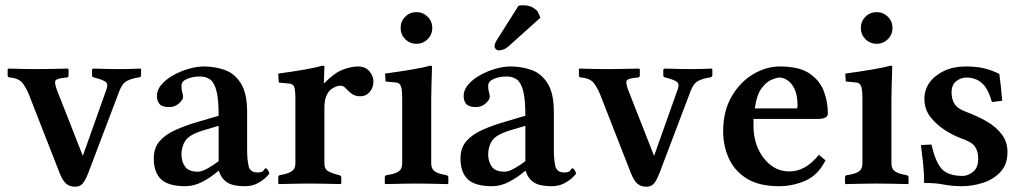

<svg xmlns="http://www.w3.org/2000/svg" viewBox="-20 -696 3876 728"><path d="M433 -352 315 -41Q303 -10 292.5 1Q282 12 265 12Q245 12 231.5 1Q218 -10 206 -40L91 -334Q82 -358 67.5 -378.5Q53 -399 19 -402Q9 -403 9 -409V-434L12 -436Q12 -436 29 -435.5Q46 -435 69.5 -434.5Q93 -434 113 -434Q134 -434 163 -434.5Q192 -435 214 -435.5Q236 -436 236 -436L240 -434V-410Q240 -405 237 -403.5Q234 -402 232 -402L215 -400Q192 -397 189.5 -388.5Q187 -380 195 -357L294 -105L384 -358Q391 -379 379.5 -386.5Q368 -394 341 -401L337 -402Q329 -404 329 -409V-433L333 -436Q333 -436 350.5 -435.5Q368 -435 392 -434.5Q416 -434 436 -434Q451 -434 469 -434.5Q487 -435 500 -435.5Q513 -436 513 -436L515 -434V-411Q515 -403 504 -402Q482 -399 463 -390Q444 -381 433 -352Z M808 -48Q779 -23 747 -6.5Q715 10 683 10Q618 10 590.5 -16.5Q563 -43 563 -95Q563 -135 585 -160.5Q607 -186 646 -203.5Q685 -221 737 -236L809 -257Q809 -321 800.5 -352.5Q792 -384 776 -395Q760 -406 739 -406Q711 -406 689.5 -397Q668 -388 668 -371Q668 -356 671 -346.5Q674 -337 674 -328Q674 -318 658.5 -304Q643 -290 622 -290Q595 -290 585 -301.5Q575 -313 575 -332Q575 -355 592 -375Q609 -395 636.5 -410.5Q664 -426 695 -435Q726 -444 753 -444Q794 -444 831.5 -431Q869 -418 893 -380.5Q917 -343 917 -271V-126Q917 -92 922.5 -67Q928 -42 957 -42Q975 -42 979.5 -50Q984 -58 988 -58Q991 -58 996 -50.5Q1001 -43 1001 -38Q1001 -36 989 -24Q977 -12 956.5 -1Q936 10 908 10Q863 10 841 -4.5Q819 -19 810 -48ZM809 -85V-219L752 -202Q699 -186 683.5 -163.5Q668 -141 668 -110Q668 -84 681.5 -64.5Q695 -45 731 -45Q745 -45 767.5 -57.5Q790 -70 809 -85Z M1210 -381Q1248 -420 1280 -432Q1312 -444 1338 -444Q1365 -444 1380.5 -426Q1396 -408 1396 -388Q1396 -364 1382 -347.5Q1368 -331 1346 -331Q1326 -331 1313 -341Q1300 -351 1291 -361Q1282 -371 1273 -371Q1261 -371 1253 -367.5Q1245 -364 1236 -358Q1225 -350 1217.5 -332.5Q1210 -315 1210 -288V-77Q1210 -56 1222.5 -48Q1235 -40 1258 -34L1266 -32Q1274 -30 1274 -23V0L1272 2Q1272 2 1250.5 1.5Q1229 1 1201 0.5Q1173 0 1153 0Q1135 0 1107.5 0.5Q1080 1 1058.5 1.5Q1037 2 1037 2L1035 0V-23Q1035 -31 1042 -32L1052 -34Q1076 -39 1088 -48Q1100 -57 1100 -77V-321Q1100 -359 1094.5 -368.5Q1089 -378 1078 -379L1037 -383L1035 -417Q1088 -424 1133.5 -432Q1179 -440 1203 -447Q1205 -447 1207.5 -446.5Q1210 -446 1210 -444L1208 -381Z M1499 -590Q1499 -615 1516.5 -632.5Q1534 -650 1559 -650Q1584 -650 1601.5 -632.5Q1619 -615 1619 -590Q1619 -565 1601.5 -547.5Q1584 -530 1559 -530Q1534 -530 1516.5 -547.5Q1499 -565 1499 -590ZM1615 -321V-77Q1615 -56 1627.5 -47Q1640 -38 1662 -34L1672 -32Q1680 -30 1680 -23V0L1678 2Q1678 2 1656 1.5Q1634 1 1606 0.5Q1578 0 1558 0Q1540 0 1512 0.5Q1484 1 1462.5 1.5Q1441 2 1441 2L1439 0V-23Q1439 -31 1446 -32L1458 -34Q1481 -38 1493 -47Q1505 -56 1505 -77V-321Q1505 -359 1499.5 -370.5Q1494 -382 1483 -383L1442 -387L1440 -417Q1492 -424 1539.5 -432Q1587 -440 1611 -447Q1613 -447 1615.5 -446.5Q1618 -446 1618 -444Q1618 -444 1617.5 -423.5Q1617 -403 1616 -374.5Q1615 -346 1615 -321Z M1946 -674Q1952 -676 1962 -676Q1985 -676 1999 -668Q2013 -660 2019 -652L2029 -629L1909 -521Q1899 -512 1889 -508.5Q1879 -505 1871 -505Q1865 -505 1860 -510Q1855 -515 1855 -519Q1855 -524 1857 -530Q1859 -536 1863 -543ZM1971 -48Q1942 -23 1910 -6.5Q1878 10 1846 10Q1781 10 1753.5 -16.5Q1726 -43 1726 -95Q1726 -135 1748 -160.5Q1770 -186 1809 -203.5Q1848 -221 1900 -236L1972 -257Q1972 -321 1963.5 -352.5Q1955 -384 1939 -395Q1923 -406 1902 -406Q1874 -406 1852.5 -397Q1831 -388 1831 -371Q1831 -356 1834 -346.5Q1837 -337 1837 -328Q1837 -318 1821.5 -304Q1806 -290 1785 -290Q1758 -290 1748 -301.5Q1738 -313 1738 -332Q1738 -355 1755 -375Q1772 -395 1799.5 -410.5Q1827 -426 1858 -435Q1889 -444 1916 -444Q1957 -444 1994.5 -431Q2032 -418 2056 -380.5Q2080 -343 2080 -271V-126Q2080 -92 2085.5 -67Q2091 -42 2120 -42Q2138 -42 2142.5 -50Q2147 -58 2151 -58Q2154 -58 2159 -50.5Q2164 -43 2164 -38Q2164 -36 2152 -24Q2140 -12 2119.5 -1Q2099 10 2071 10Q2026 10 2004 -4.5Q1982 -19 1973 -48ZM1972 -85V-219L1915 -202Q1862 -186 1846.5 -163.5Q1831 -141 1831 -110Q1831 -84 1844.5 -64.5Q1858 -45 1894 -45Q1908 -45 1930.5 -57.5Q1953 -70 1972 -85Z M2599 -352 2481 -41Q2469 -10 2458.5 1Q2448 12 2431 12Q2411 12 2397.5 1Q2384 -10 2372 -40L2257 -334Q2248 -358 2233.5 -378.5Q2219 -399 2185 -402Q2175 -403 2175 -409V-434L2178 -436Q2178 -436 2195 -435.5Q2212 -435 2235.5 -434.5Q2259 -434 2279 -434Q2300 -434 2329 -434.5Q2358 -435 2380 -435.5Q2402 -436 2402 -436L2406 -434V-410Q2406 -405 2403 -403.5Q2400 -402 2398 -402L2381 -400Q2358 -397 2355.5 -388.5Q2353 -380 2361 -357L2460 -105L2550 -358Q2557 -379 2545.5 -386.5Q2534 -394 2507 -401L2503 -402Q2495 -404 2495 -409V-433L2499 -436Q2499 -436 2516.5 -435.5Q2534 -435 2558 -434.5Q2582 -434 2602 -434Q2617 -434 2635 -434.5Q2653 -435 2666 -435.5Q2679 -436 2679 -436L2681 -434V-411Q2681 -403 2670 -402Q2648 -399 2629 -390Q2610 -381 2599 -352Z M3085 -109 3110 -88Q3082 -32 3034 -11Q2986 10 2934 10Q2858 10 2811.5 -19Q2765 -48 2743.5 -95.5Q2722 -143 2722 -198Q2722 -275 2754 -330Q2786 -385 2835.5 -414.5Q2885 -444 2937 -444Q3011 -444 3050 -417Q3089 -390 3104 -349.5Q3119 -309 3119 -266Q3119 -245 3080 -245H2837V-219Q2837 -170 2855 -131Q2873 -92 2903.5 -69Q2934 -46 2973 -46Q3002 -46 3029.5 -60.5Q3057 -75 3085 -109ZM2842 -285H3002Q3004 -287 3004 -296Q3004 -336 2992.5 -359Q2981 -382 2965.5 -392Q2950 -402 2936 -402Q2926 -402 2906 -394Q2886 -386 2867.5 -361Q2849 -336 2842 -285Z M3244 -590Q3244 -615 3261.5 -632.5Q3279 -650 3304 -650Q3329 -650 3346.5 -632.5Q3364 -615 3364 -590Q3364 -565 3346.5 -547.5Q3329 -530 3304 -530Q3279 -530 3261.5 -547.5Q3244 -565 3244 -590ZM3360 -321V-77Q3360 -56 3372.5 -47Q3385 -38 3407 -34L3417 -32Q3425 -30 3425 -23V0L3423 2Q3423 2 3401 1.5Q3379 1 3351 0.5Q3323 0 3303 0Q3285 0 3257 0.5Q3229 1 3207.5 1.5Q3186 2 3186 2L3184 0V-23Q3184 -31 3191 -32L3203 -34Q3226 -38 3238 -47Q3250 -56 3250 -77V-321Q3250 -359 3244.5 -370.5Q3239 -382 3228 -383L3187 -387L3185 -417Q3237 -424 3284.5 -432Q3332 -440 3356 -447Q3358 -447 3360.5 -446.5Q3363 -446 3363 -444Q3363 -444 3362.5 -423.5Q3362 -403 3361 -374.5Q3360 -346 3360 -321Z M3472 -146 3512 -148Q3526 -84 3550 -56.5Q3574 -29 3630 -29Q3650 -29 3669.5 -44.5Q3689 -60 3689 -94Q3689 -123 3676.5 -140.5Q3664 -158 3623 -172Q3598 -181 3565.5 -201Q3533 -221 3509 -251Q3485 -281 3485 -321Q3485 -356 3505 -383.5Q3525 -411 3560.5 -427.5Q3596 -444 3641 -444Q3682 -444 3711 -437Q3740 -430 3769 -416Q3772 -394 3775 -367.5Q3778 -341 3780 -314L3741 -309Q3726 -362 3702 -382Q3678 -402 3644 -402Q3624 -402 3606 -388.5Q3588 -375 3588 -345Q3588 -319 3600 -301Q3612 -283 3643 -272Q3686 -256 3721.5 -235.5Q3757 -215 3778.5 -186.5Q3800 -158 3800 -119Q3800 -72 3773 -43.5Q3746 -15 3706 -2.5Q3666 10 3627 10Q3591 10 3557 3.5Q3523 -3 3484 -2Q3484 -38 3480.5 -72.5Q3477 -107 3472 -146Z"/></svg>

Font: Libertinus Serif SemiBold
Style: Regular
Weight: 600
Designer: Philipp H. Poll, Khaled Hosny
Foundry: Caleb Maclennan
Version: Version 7.051;RELEASE